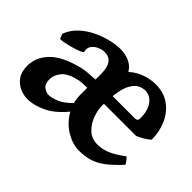

<svg xmlns="http://www.w3.org/2000/svg" viewBox="-92 -686 916 916"><g transform="rotate(45 366.5 -227.5)"><path d="M143.1 14.6Q119.6 14.6 93.8 3.7Q67.9 -7.3 49.8 -32Q31.7 -56.6 31.7 -98.1Q31.7 -156.2 76.7 -202.1Q121.6 -248 222.7 -272.5Q235.8 -275.9 259.8 -278.1Q283.7 -280.3 308.6 -281.2V-319.8Q308.6 -405.3 246.6 -405.3Q229.5 -405.3 211.2 -397Q192.9 -388.7 182.1 -373.5Q171.4 -358.4 177.2 -337.4Q178.2 -332.5 161.6 -325.4Q145 -318.4 121.8 -311.8Q98.6 -305.2 78.4 -301.3Q58.1 -297.4 52.2 -298.8L42 -323.7Q56.6 -362.3 86.7 -389.9Q116.7 -417.5 153.6 -434.8Q190.4 -452.1 226.1 -460.4Q261.7 -468.8 287.1 -468.8Q323.2 -468.8 350.3 -456.8Q377.4 -444.8 394 -418Q425.8 -446.3 461.7 -457.5Q497.6 -468.8 526.9 -468.8Q584.5 -468.8 623.3 -439.9Q662.1 -411.1 681.6 -365.5Q701.2 -319.8 701.2 -268.6Q691.9 -258.3 671.6 -246.3Q651.4 -234.4 635.7 -228H418.9Q418.9 -225.1 418.7 -221.7Q418.5 -218.3 418.5 -215.3Q418.5 -185.1 431.4 -150.6Q444.3 -116.2 469.7 -92.3Q495.1 -68.4 533.2 -68.4Q564 -68.4 595 -80.3Q626 -92.3 671.9 -126.5Q678.2 -123 686.8 -111.1Q695.3 -99.1 697.3 -95.2Q658.2 -52.2 626.5 -28.3Q594.7 -4.4 562.7 5.1Q530.8 14.6 491.2 14.6Q449.2 14.6 404.1 -12.5Q358.9 -39.6 332 -88.4Q287.6 -33.7 238 -9.5Q188.5 14.6 143.1 14.6ZM201.2 -70.8Q224.1 -70.8 253.4 -83.5Q282.7 -96.2 314.9 -128.9Q308.6 -153.8 308.6 -180.7V-226.1Q292 -225.6 276.6 -224.4Q261.2 -223.1 254.9 -222.2Q197.8 -210 175 -183.6Q152.3 -157.2 152.3 -126.5Q152.3 -95.7 168.9 -83.3Q185.5 -70.8 201.2 -70.8ZM422.4 -283.2H572.3Q590.8 -283.2 590.8 -300.8Q590.8 -353 569.1 -382.8Q547.4 -412.6 512.7 -412.6Q497.6 -412.6 479 -404.1Q460.4 -395.5 444.6 -367.9Q428.7 -340.3 422.4 -283.2Z"/></g></svg>

Font: Gentium Plus
Style: Bold
Weight: 700
Designer: Victor Gaultney, Annie Olsen, Iska Routamaa, Becca Hirsbrunner
Foundry: SIL International
Version: Version 6.101